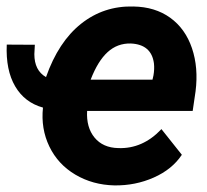

<svg xmlns="http://www.w3.org/2000/svg" viewBox="-31 -558 635 588"><path d="M319.3 9.8Q252.9 8.3 199.7 -23.2Q146.5 -54.7 120.1 -109.4Q93.8 -164.1 100.6 -228.5Q44.4 -244.1 15.4 -293.7Q-13.7 -343.3 -10.3 -421.4L75.7 -420.9L74.2 -392.1Q74.2 -342.3 109.9 -321.8Q147.9 -430.2 217.5 -485.4Q287.1 -540.5 377.4 -538.1Q443.8 -537.1 490.2 -503.7Q536.6 -470.2 556.9 -410.4Q577.1 -350.6 567.9 -278.3L559.1 -218.3H235.8Q232.9 -168 258.5 -136.7Q284.2 -105.5 331.1 -104.5Q405.8 -101.6 463.4 -162.6L525.9 -84Q496.1 -39.1 439.7 -14.2Q383.3 10.7 319.3 9.8ZM369.6 -424.8Q328.6 -425.8 298.6 -398.4Q268.6 -371.1 246.6 -314H436L439 -327.1Q442.4 -346.7 440.4 -364.3Q432.6 -421.9 369.6 -424.8Z"/></svg>

Font: RobotoInd
Style: Bold Italic
Weight: 700
Italic angle: -12°
Designer: Google
Version: Version 2.001150; 2014